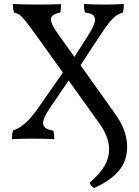

<svg xmlns="http://www.w3.org/2000/svg" viewBox="-20 -699 701 968"><path d="M621 41Q621 111 580.5 160.5Q540 210 455 249Q436 239 433 221Q485 176 507.5 136.5Q530 97 530 55Q530 22 517.5 -11Q505 -44 478 -81L326 -293L232 -155Q197 -103 197 -79Q197 -63 209.5 -54Q222 -45 249 -40Q254 -23 254 3Q203 0 144 0Q81 0 40 3Q40 -25 46 -42Q71 -48 102 -73.5Q133 -99 165 -144L297 -333L166 -516Q128 -570 107.5 -594.5Q87 -619 76 -626Q65 -633 51 -635Q45 -654 45 -679Q97 -676 167 -676Q226 -676 288 -678Q288 -656 284 -636Q260 -631 248.5 -623Q237 -615 237 -601Q237 -577 271 -530L355 -412L423 -518Q459 -575 459 -600Q459 -616 446.5 -624.5Q434 -633 408 -636Q403 -655 403 -679Q452 -676 505 -676Q567 -676 604 -679Q604 -651 600 -636Q574 -629 550.5 -607Q527 -585 485 -521L386 -370L562 -123Q621 -40 621 41Z"/></svg>

Font: Vollkorn SC
Style: Regular
Weight: 400
Designer: Friedrich Althausen
Foundry: Friedrich Althausen
Version: Version 4.015